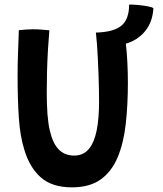

<svg xmlns="http://www.w3.org/2000/svg" viewBox="-20 -808 718 846"><path d="M297 17.5Q210 17.5 160.5 -25.8Q111 -69 87.5 -147Q68.5 -207 63 -289.5Q57.5 -372 57.5 -474Q57.5 -497.5 58 -524.5Q58.5 -551.5 59.5 -579Q60.5 -606.5 61.5 -631.2Q62.5 -656 63 -675Q78 -676.5 93.8 -677.8Q109.5 -679 124 -679Q144 -679 163.5 -677.5Q183 -676 197.5 -674.5Q194 -634.5 191.2 -587.2Q188.5 -540 187.2 -491.8Q186 -443.5 186 -400.5Q186 -346.5 189.2 -304.2Q192.5 -262 200 -230.5Q213 -175.5 239.2 -149Q265.5 -122.5 306.5 -122.5Q347 -122.5 371 -151Q395 -179.5 405.8 -232.5Q416.5 -285.5 416.5 -359.5Q416.5 -381 416 -412Q415.5 -443 414.2 -478.5Q413 -514 411.2 -549Q409.5 -584 407.2 -614.2Q405 -644.5 402.5 -664.5Q480.5 -666.5 514.8 -694.8Q549 -723 549 -788Q568 -788 590.8 -785.8Q613.5 -783.5 632.2 -780Q651 -776.5 656 -771.5Q652 -710 619 -670.2Q586 -630.5 534.5 -615.5Q539 -578.5 541.2 -533Q543.5 -487.5 543.5 -444Q543.5 -345 534 -261Q524.5 -177 498.2 -114.5Q472 -52 423.5 -17.2Q375 17.5 297 17.5Z"/></svg>

Font: Grandstander Thin Medium
Style: Regular
Weight: 500
Version: Version 1.200